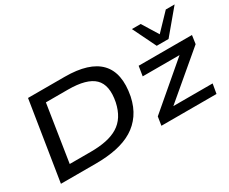

<svg xmlns="http://www.w3.org/2000/svg" viewBox="-115 -1128 1778 1491"><g transform="rotate(-30 774.0 -382.5)"><path d="M73 0 185 -705H513Q733 -705 825.5 -608Q918 -511 881 -317Q863 -231 821 -170.5Q779 -110 717 -72.5Q655 -35 572 -17.5Q489 0 387 0ZM209 -99H397Q474 -99 535 -111.5Q596 -124 641 -151.5Q686 -179 715 -224.5Q744 -270 758 -335Q786 -477 720 -541.5Q654 -606 486 -606H288ZM974 0 986 -77 1409 -438 1401 -405H1040L1054 -492H1532L1521 -416L1094 -55L1102 -86H1483L1468 0ZM1253 -556 1151 -765H1230L1318 -622L1455 -765H1534L1359 -556Z"/></g></svg>

Font: Nunito Sans 10pt Expanded SemiBold
Style: Italic
Weight: 600
Width: 7
Italic angle: -9°
Designer: Vernon Adams
Foundry: Vernon Adams
Version: Version 3.101;gftools[0.9.27]